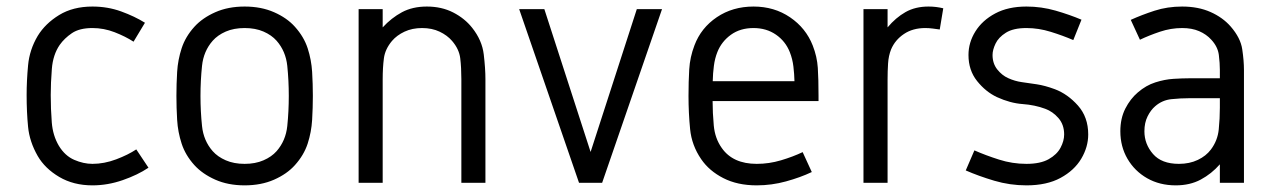

<svg xmlns="http://www.w3.org/2000/svg" viewBox="-20 -556 3877 584"><path d="M261.2 -536.1Q307.6 -536.1 348.6 -521.2Q389.6 -506.3 420.9 -486.8L386.2 -429.2Q361.3 -445.3 328.6 -458Q295.9 -470.7 261.2 -470.7Q221.7 -470.7 198.7 -455.1Q175.8 -439.5 161.6 -419.4Q141.1 -389.6 137.7 -346.4Q134.3 -303.2 134.3 -267.1Q134.3 -224.1 137.5 -183.8Q140.6 -143.6 159.2 -112.3Q177.7 -82 205.8 -69.8Q233.9 -57.6 261.2 -57.6Q296.9 -57.6 333.3 -71.3Q369.6 -85 394.5 -101.6L431.6 -45.9Q398.9 -23.9 353.3 -8.1Q307.6 7.8 261.2 7.8Q203.6 7.8 160.2 -17.8Q116.7 -43.5 94.7 -81.5Q69.8 -125 65.4 -170.2Q61 -215.3 61 -267.1Q61 -310.1 65.4 -357.4Q69.8 -404.8 94.7 -446.8Q117.7 -484.4 159.9 -510.3Q202.1 -536.1 261.2 -536.1Z M724.1 -536.1Q774.4 -536.1 813.7 -518.8Q853 -501.5 877 -474.6Q904.3 -444.3 915.8 -409.2Q927.2 -374 929.4 -337.2Q931.6 -300.3 931.6 -264.2Q931.6 -228.5 929.4 -191.4Q927.2 -154.3 915.8 -119.1Q904.3 -84 877 -53.7Q853 -26.9 813.7 -9.5Q774.4 7.8 724.1 7.8Q673.8 7.8 634.8 -9.5Q595.7 -26.9 571.3 -53.7Q543.9 -84 532.5 -119.1Q521 -154.3 518.8 -191.4Q516.6 -228.5 516.6 -264.2Q516.6 -300.3 518.8 -337.2Q521 -374 532.5 -409.2Q543.9 -444.3 571.3 -474.6Q595.7 -501.5 634.8 -518.8Q673.8 -536.1 724.1 -536.1ZM724.1 -470.7Q691.4 -470.7 666.7 -460Q642.1 -449.2 627 -432.1Q599.1 -400.4 594.5 -355.7Q589.8 -311 589.8 -264.2Q589.8 -217.3 594.5 -172.6Q599.1 -127.9 627 -96.2Q642.1 -79.1 666.7 -68.4Q691.4 -57.6 724.1 -57.6Q756.8 -57.6 781.5 -68.4Q806.2 -79.1 821.3 -96.2Q849.1 -127.9 853.8 -172.6Q858.4 -217.3 858.4 -264.2Q858.4 -311 853.8 -355.7Q849.1 -400.4 821.3 -432.1Q806.2 -449.2 781.5 -460Q756.8 -470.7 724.1 -470.7Z M1278.3 -536.1Q1323.2 -536.1 1358.4 -518.1Q1393.6 -500 1416 -471.7Q1446.3 -433.6 1451.4 -390.6Q1456.5 -347.7 1456.5 -314.9V0H1383.3V-314.9Q1383.3 -350.6 1379.9 -378.7Q1376.5 -406.7 1355 -431.6Q1340.3 -448.7 1317.1 -459.7Q1293.9 -470.7 1263.7 -470.7Q1233.9 -470.7 1210.4 -459.7Q1187 -448.7 1172.4 -431.6Q1151.4 -406.7 1147.7 -378.7Q1144 -350.6 1144 -314.9V0H1070.8V-528.3H1144V-472.7Q1170.4 -501.5 1202.6 -518.8Q1234.9 -536.1 1278.3 -536.1Z M1741.2 0 1559.1 -528.3H1635.7L1776.4 -93.8L1917 -528.3H1993.7L1811.5 0Z M2272 -536.1Q2335 -536.1 2383.1 -503.4Q2431.2 -470.7 2452.1 -417.5Q2465.3 -383.8 2467.5 -349.6Q2469.7 -315.4 2469.7 -264.6V-248.5H2147.5Q2147.5 -212.9 2151.1 -173.8Q2154.8 -134.8 2175.3 -106Q2209 -57.6 2281.7 -57.6Q2319.3 -57.6 2355.5 -68.4Q2391.6 -79.1 2421.4 -93.3L2449.2 -32.7Q2414.1 -16.1 2370.6 -4.2Q2327.1 7.8 2281.7 7.8Q2223.1 7.8 2180.2 -14.2Q2137.2 -36.1 2112.8 -71.8Q2084 -113.8 2079.1 -163.1Q2074.2 -212.4 2074.2 -264.2Q2074.2 -307.6 2076.4 -345Q2078.6 -382.3 2092.3 -418Q2112.3 -471.2 2160.4 -503.7Q2208.5 -536.1 2272 -536.1ZM2272 -470.7Q2231.4 -470.7 2203.1 -450.2Q2174.8 -429.7 2162.1 -397.9Q2154.3 -378.4 2151.4 -355.7Q2148.4 -333 2147.9 -309.1H2396.5Q2396 -330.6 2393.3 -353.5Q2390.6 -376.5 2382.3 -397.5Q2369.1 -430.7 2340.1 -450.7Q2311 -470.7 2272 -470.7Z M2804.2 -536.1Q2816.4 -536.1 2827.6 -534.7Q2838.9 -533.2 2849.1 -530.8L2838.4 -466.3Q2828.1 -467.8 2816.9 -469.2Q2805.7 -470.7 2794.4 -470.7Q2756.3 -470.7 2729.5 -452.6Q2702.6 -434.6 2690.4 -405.8Q2682.6 -386.2 2681.2 -362.8Q2679.7 -339.4 2679.7 -314V0H2606.4V-528.3H2679.7V-472.7Q2704.6 -502.4 2734.4 -519.3Q2764.2 -536.1 2804.2 -536.1Z M3102.1 -536.1Q3147.5 -536.1 3190.7 -523.7Q3233.9 -511.2 3269.5 -496.1L3244.6 -434.1Q3212.9 -447.8 3176 -459.2Q3139.2 -470.7 3102.1 -470.7Q3062 -470.7 3039.6 -456.5Q3017.1 -442.4 3008.1 -423.3Q2999 -404.3 2999 -388.7Q2999 -362.8 3013.4 -344.7Q3027.8 -326.7 3046.4 -318.4Q3066.9 -309.1 3087.9 -306.2Q3108.9 -303.2 3133.5 -299.6Q3158.2 -295.9 3188.5 -284.7Q3227.5 -270 3258.8 -234.9Q3290 -199.7 3290 -147Q3290 -108.9 3268.8 -73.2Q3247.6 -37.6 3205.8 -14.9Q3164.1 7.8 3102.1 7.8Q3051.8 7.8 3004.2 -6.3Q2956.5 -20.5 2917.5 -37.6L2943.8 -98.6Q2978 -83.5 3018.6 -70.6Q3059.1 -57.6 3102.1 -57.6Q3144.5 -57.6 3169.7 -71.8Q3194.8 -85.9 3205.8 -106.7Q3216.8 -127.4 3216.8 -147Q3216.8 -176.8 3199.5 -196.8Q3182.1 -216.8 3159.2 -225.1Q3127.9 -236.8 3090.3 -239.5Q3052.7 -242.2 3012.2 -260.7Q2978 -276.9 2951.9 -309.6Q2925.8 -342.3 2925.8 -388.7Q2925.8 -426.8 2946.8 -460.4Q2967.8 -494.1 3007.1 -515.1Q3046.4 -536.1 3102.1 -536.1Z M3575.7 -536.1Q3624.5 -536.1 3661.9 -519.5Q3699.2 -502.9 3723.1 -475.6Q3753.4 -440.9 3758.5 -406Q3763.7 -371.1 3763.7 -343.3V0H3690.4V-56.2Q3665 -27.3 3632.3 -9.8Q3599.6 7.8 3556.2 7.8Q3507.3 7.8 3469.2 -13.9Q3431.2 -35.6 3409.4 -73Q3387.7 -110.4 3387.7 -156.7Q3387.7 -195.8 3402.8 -225.6Q3418 -255.4 3440.9 -274.9Q3465.8 -296.4 3494.1 -305.4Q3522.5 -314.5 3549.6 -316.2Q3576.7 -317.9 3597.7 -317.9H3690.4V-343.3Q3690.4 -363.8 3687.3 -388.9Q3684.1 -414.1 3664.1 -435.5Q3649.4 -451.7 3627.4 -461.2Q3605.5 -470.7 3575.7 -470.7Q3541.5 -470.7 3508.1 -459.5Q3474.6 -448.2 3447.3 -435.1L3419.4 -495.6Q3452.6 -510.7 3491.7 -523.4Q3530.8 -536.1 3575.7 -536.1ZM3597.7 -257.3Q3571.3 -257.3 3543.2 -254.4Q3515.1 -251.5 3493.7 -232.9Q3480 -221.2 3470.5 -201.9Q3460.9 -182.6 3460.9 -156.7Q3460.9 -117.7 3487.1 -87.6Q3513.2 -57.6 3565.9 -57.6Q3598.1 -57.6 3623.3 -69.6Q3648.4 -81.5 3663.1 -101.1Q3683.6 -128.4 3687 -162.1Q3690.4 -195.8 3690.4 -228.5V-257.3Z"/></svg>

Font: Gidole
Style: Regular
Weight: 400
Version: Version 2.100; ttfautohint (v1.8.4.7-5d5b)